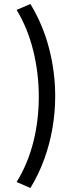

<svg xmlns="http://www.w3.org/2000/svg" viewBox="-20 -825 382 960"><path d="M132 115 63 85Q90.5 41 111.5 -9.2Q132.5 -59.5 146.5 -114.2Q160.5 -169 167.2 -226.5Q174 -284 174 -342Q174 -459 146.2 -571.8Q118.5 -684.5 63 -775.5L132 -805Q194.5 -702 225.2 -583.8Q256 -465.5 256 -344Q256 -263.5 242.2 -183.8Q228.5 -104 201 -28.5Q173.5 47 132 115Z"/></svg>

Font: Geologica Cursive Light
Style: Regular
Weight: 300
Designer: Sindre Bremnes, Frode Helland
Foundry: Monokrom Skriftforlag AS
Version: Version 1.010;gftools[0.9.28]